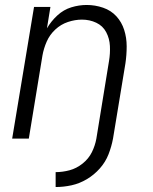

<svg xmlns="http://www.w3.org/2000/svg" viewBox="-20 -558 616 773"><path d="M204 195Q236 195 268 188Q300 181 329.5 163.5Q359 146 382 120Q405 94 417 63Q429 32 435 0L485 -303Q490 -337 490 -371.5Q490 -406 480 -437.5Q470 -469 448.5 -492.5Q427 -516 395 -527Q363 -538 329 -538Q298 -538 267 -528.5Q236 -519 211 -496Q186 -473 169 -444L183 -530H117L29 0H96L151 -335Q156 -363 168 -390.5Q180 -418 202.5 -439Q225 -460 253.5 -469.5Q282 -479 310 -479Q341 -479 367.5 -466.5Q394 -454 407.5 -428.5Q421 -403 422.5 -373Q424 -343 419 -313L368 0Q363 28 350 54.5Q337 81 312.5 100.5Q288 120 260 127.5Q232 135 204 135Z"/></svg>

Font: Iosevka Sparkle Light Oblique
Style: Regular
Weight: 300
Italic angle: -9°
Designer: Belleve Invis
Foundry: Belleve Invis
Version: Version 4.5.0; ttfautohint (v1.8.3)